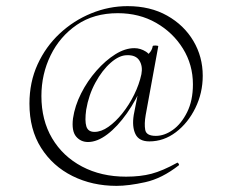

<svg xmlns="http://www.w3.org/2000/svg" viewBox="-20 -511 757 626"><path d="M416 -136 434 -228 448 -241Q425 -186 394 -142Q363 -98 330 -73Q297 -48 267 -48Q243 -48 228 -66Q213 -84 218 -125Q224 -166 244.5 -206.5Q265 -247 294.5 -280.5Q324 -314 356 -334Q388 -354 418 -354Q438 -354 456 -342.5Q474 -331 476 -305L447 -324Q455 -326 465.5 -336.5Q476 -347 478 -361Q480 -363 488.5 -362.5Q497 -362 496 -360L455 -136Q450 -107 453.5 -87.5Q457 -68 488 -68Q516 -68 543.5 -87.5Q571 -107 590 -145Q609 -183 609 -236Q609 -300 576.5 -352.5Q544 -405 489 -436.5Q434 -468 364 -468Q286 -468 230.5 -430Q175 -392 145 -330.5Q115 -269 115 -198Q115 -119 150 -60Q185 -1 247.5 32Q310 65 391 65Q438 65 474 55.5Q510 46 557 20Q559 18 562 22Q565 26 563 28Q508 71 453.5 83Q399 95 360 95Q281 95 216.5 63Q152 31 114 -29Q76 -89 76 -173Q76 -243 102.5 -301Q129 -359 174.5 -401.5Q220 -444 277.5 -467.5Q335 -491 396 -491Q470 -491 525 -460Q580 -429 610.5 -377.5Q641 -326 641 -264Q641 -208 617 -159Q593 -110 553.5 -80Q514 -50 467 -50Q433 -50 421.5 -74Q410 -98 416 -136ZM288 -81Q310 -81 333.5 -97.5Q357 -114 379 -141.5Q401 -169 417.5 -202.5Q434 -236 441 -269Q446 -295 434.5 -313.5Q423 -332 394 -331Q369 -331 341 -306.5Q313 -282 291 -241.5Q269 -201 261 -153Q256 -117 261.5 -99Q267 -81 288 -81Z"/></svg>

Font: Cormorant Light Light
Style: Regular
Weight: 300
Version: Version 4.000